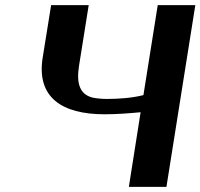

<svg xmlns="http://www.w3.org/2000/svg" viewBox="-20 -731 784 751"><path d="M147 -506C122 -350 222 -284 389 -284C438 -284 487 -288 530 -292L484 0H631L744 -711H597L541 -359C498 -348 447 -344 398 -344C377 -344 359 -346 343 -349C293 -361 278 -403 289 -473L327 -711H180Z"/></svg>

Font: Aerodynamic
Style: Obl
Weight: 500
Designer: Google
Version: Version 2.000980; 2014